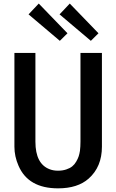

<svg xmlns="http://www.w3.org/2000/svg" viewBox="-20 -1034 643 1067"><path d="M311 -954.1 367.7 -1014.2 527.3 -849.1 484.9 -807.1ZM138.7 -954.1 195.3 -1014.2 355 -849.1 312.5 -807.1ZM60.1 -218.8V-739.7H176.8V-246.6Q176.8 -123 256.3 -93.3Q276.9 -85.4 302.2 -85.4Q327.6 -85.4 348.1 -92.3Q368.7 -99.1 381.3 -109.4Q394 -119.6 403.3 -135.5Q412.6 -151.4 417 -164.6Q421.4 -177.7 424.3 -195.8Q427.2 -219.2 427.2 -246.6V-739.7H546.4V-218.8Q546.4 -106.9 472.7 -41.5Q411.6 12.7 302.7 12.7Q137.2 12.7 83 -112.8Q60.1 -164.6 60.1 -218.8Z"/></svg>

Font: News Cycle
Style: Bold
Weight: 700
Version: Version 0.5.1